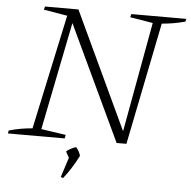

<svg xmlns="http://www.w3.org/2000/svg" viewBox="-59 -701 949 955"><g transform="rotate(5 415.5 -224.0)"><path d="M558 -645H833L829 -631Q769 -615 713 -611L590 0H541L270 -575L162 -36L285 -18L282 0H-2L1 -15Q32 -24 61.5 -29Q91 -34 118 -36L241 -609L123 -629L127 -645H294L568 -61L668 -610L554 -629ZM279 193 311 94 294 64Q312 48 342 38Q359 56 365 80Q331 147 291 197Z"/></g></svg>

Font: Piazzolla SC ExtraLight
Style: Italic
Weight: 200
Italic angle: -11.3°
Designer: Juan Pablo del Peral
Foundry: Huerta Tipografica
Version: Version 1.330